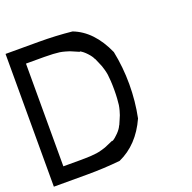

<svg xmlns="http://www.w3.org/2000/svg" viewBox="-120 -787 906 906"><g transform="rotate(-20 333.5 -333.5)"><path d="M333.3 -107.5Q348.3 -115.8 365.4 -133.8Q382.5 -151.7 388.3 -166.7H389.2Q391.7 -172.5 398.8 -188.8Q405.8 -205 407.9 -210.4Q410 -215.8 414.2 -230.8Q418.3 -245.8 420 -257.5Q421.7 -269.2 422.9 -289.2Q424.2 -309.2 424.2 -333.3Q424.2 -357.5 422.9 -377.5Q421.7 -397.5 420 -409.2Q418.3 -420.8 414.2 -435.8Q410 -450.8 407.9 -456.2Q405.8 -461.7 398.8 -477.9Q391.7 -494.2 389.2 -500H388.3Q382.5 -514.2 365.8 -532.1Q349.2 -550 333.3 -558.3V-555.8Q327.5 -558.3 311.2 -565.4Q295 -572.5 289.6 -574.6Q284.2 -576.7 269.2 -580.8Q254.2 -585 242.5 -586.7Q230.8 -588.3 210.8 -589.6Q190.8 -590.8 166.7 -590.8H75V-75H166.7Q190.8 -75 210.8 -76.2Q230.8 -77.5 242.5 -79.2Q254.2 -80.8 269.2 -85Q284.2 -89.2 289.6 -91.2Q295 -93.3 311.2 -100.4Q327.5 -107.5 333.3 -110ZM333.3 -8.3Q251.7 0 166.7 0H0V-666.7H166.7Q251.7 -666.7 333.3 -658.3Q429.2 -621.7 483.3 -500Q500 -418.3 500 -333.3Q500 -248.3 483.3 -166.7Q431.7 -52.5 333.3 -8.3Z"/></g></svg>

Font: 0xA000-Mono
Style: Mono
Weight: 400
Version: Version 0.1